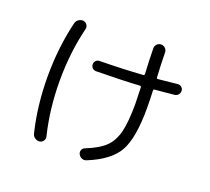

<svg xmlns="http://www.w3.org/2000/svg" viewBox="-135 -945 1269 1158"><g transform="rotate(20 500.0 -366.0)"><path d="M221.7 27.3Q206.1 29.3 191.9 20Q177.7 10.7 173.8 -4.9Q132.8 -171.9 132.8 -359.9Q132.8 -547.9 173.8 -714.8Q177.7 -730.5 191.9 -739.7Q206.1 -749 221.7 -747.1Q236.3 -745.1 245.1 -731.9Q253.9 -718.8 250 -704.1Q210 -541 210 -359.9Q210 -178.7 250 -15.6Q253.9 -1 245.1 12.2Q236.3 25.4 221.7 27.3ZM396.5 -487.3Q382.8 -487.3 373 -496.6Q363.3 -505.9 363.3 -520Q363.3 -534.2 372.6 -543.5Q381.8 -552.7 396.5 -552.7Q545.9 -554.7 671.9 -563.5Q679.7 -563.5 679.7 -572.3Q674.8 -654.3 673.8 -737.3Q673.8 -752 685.1 -762.7Q696.3 -773.4 710.9 -773.4Q726.6 -773.4 737.8 -762.2Q749 -751 749 -735.4Q750 -655.3 754.9 -577.1Q754.9 -570.3 762.7 -570.3Q849.6 -579.1 886.7 -583Q899.4 -584 910.2 -575.7Q920.9 -567.4 921.9 -553.2Q922.9 -539.1 914.1 -528.3Q905.3 -517.6 890.6 -515.6Q865.2 -512.7 821.3 -508.8Q777.3 -504.9 766.6 -503.9Q758.8 -503.9 758.8 -495.1Q761.7 -438.5 761.7 -382.8Q761.7 -191.4 713.9 -105.5Q666 -19.5 526.4 37.1Q512.7 43 498 37.6Q483.4 32.2 475.6 17.6Q468.8 4.9 473.6 -8.8Q478.5 -22.5 492.2 -27.3Q573.2 -59.6 613.3 -97.7Q653.3 -135.7 669.9 -200.7Q686.5 -265.6 686.5 -382.8L683.6 -488.3Q683.6 -496.1 674.8 -496.1Q566.4 -489.3 396.5 -487.3Z"/></g></svg>

Font: Rounded Mgen+ 2m regular
Style: Regular
Weight: 400
Designer: [Source Han Sans]
Ryoko NISHIZUKA  (kana & ideographs); Paul D. Hunt (Latin, Greek & Cyrillic); Wenlong ZHANG  (bopomofo
Version: Version 1.059.20150602